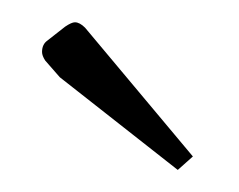

<svg xmlns="http://www.w3.org/2000/svg" viewBox="-20 -716 217 174"><path d="M39.1 -691.9Q44.9 -695.8 47.9 -695.8Q52.2 -695.8 57.1 -690.9L154.8 -574.2L141.1 -562L34.2 -646L21 -661.1Q18.1 -665.5 18.1 -668.9Q18.1 -675.8 22.9 -679.2Z"/></svg>

Font: FoglihtenNo07calt
Style: Regular
Weight: 500
Designer: gluk (gluksza@wp.pl)
Foundry: gluk (gluksza@wp.pl)
Version: Version 0.844